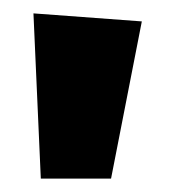

<svg xmlns="http://www.w3.org/2000/svg" viewBox="-20 -863 262 287"><path d="M30 -843 192 -831 146 -596H41Z"/></svg>

Font: Fira Sans Extra Condensed ExtraBold
Style: Regular
Weight: 800
Width: 1
Designer: Carrois Corporate & Edenspiekermann AG
Foundry: Carrois Corporate GbR & Edenspiekermann AG
Version: Version 4.203